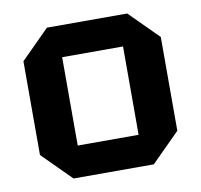

<svg xmlns="http://www.w3.org/2000/svg" viewBox="-67 -631 734 702"><g transform="rotate(-10 300.0 -280.0)"><path d="M45 -106V-454L151 -560H449L555 -454V-106L449 0H151ZM187 -116H413V-444H187Z"/></g></svg>

Font: Tektur SemiBold
Style: Regular
Weight: 600
Designer: Adam Jagosz
Foundry: Adam Jagosz
Version: Version 1.005;gftools[0.9.30]